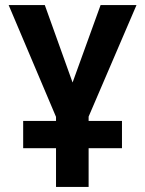

<svg xmlns="http://www.w3.org/2000/svg" viewBox="-20 -734 570 754"><path d="M71 -152V-259H200V-275L14 -714H156L265 -410L375 -714H516L328 -276V-259H459V-152H328V0H200V-152Z"/></svg>

Font: Noto Sans Mono Condensed
Style: Bold
Weight: 700
Width: 3
Designer: Monotype Design Team
Foundry: Monotype Imaging Inc.
Version: Version 2.014